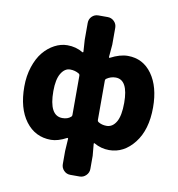

<svg xmlns="http://www.w3.org/2000/svg" viewBox="-104 -890 1103 1193"><g transform="rotate(10 448.0 -294.0)"><path d="M419.9 209Q395.5 209 378.9 191.9Q362.3 174.8 362.3 151.4V68.4L367.2 -9.8Q367.2 -11.7 365.2 -13.2Q363.3 -14.6 361.3 -13.7Q306.6 15.6 262.7 15.6Q163.1 15.6 103 -64.5Q43 -144.5 43 -282.2Q43 -349.6 62 -407.2Q81.1 -464.8 111.8 -502Q142.6 -539.1 182.1 -560.1Q221.7 -581.1 262.7 -581.1Q317.4 -581.1 361.3 -554.7Q363.3 -553.7 365.2 -554.7Q367.2 -555.7 367.2 -558.6L362.3 -632.8V-739.3Q362.3 -763.7 378.9 -780.3Q395.5 -796.9 419.9 -796.9H478.5Q502 -796.9 519 -780.3Q536.1 -763.7 536.1 -739.3V-632.8L529.3 -553.7Q529.3 -550.8 531.2 -549.8Q533.2 -548.8 535.2 -549.8Q594.7 -581.1 644.5 -581.1Q740.2 -581.1 796.9 -502Q853.5 -422.9 853.5 -292Q853.5 -151.4 788.1 -67.9Q722.7 15.6 629.9 15.6Q579.1 15.6 535.2 -9.8Q533.2 -11.7 531.2 -10.3Q529.3 -8.8 529.3 -6.8L536.1 68.4V151.4Q536.1 174.8 519 191.9Q502 209 478.5 209ZM309.6 -129.9Q342.8 -129.9 362.3 -147.5Q368.2 -151.4 368.2 -159.2V-408.2Q368.2 -416 362.3 -419.9Q336.9 -435.5 305.7 -435.5Q271.5 -435.5 248.5 -397.5Q225.6 -359.4 225.6 -285.2Q225.6 -129.9 309.6 -129.9ZM587.9 -129.9Q626 -129.9 648.9 -168.9Q671.9 -208 671.9 -289.1Q671.9 -435.5 592.8 -435.5Q561.5 -435.5 535.2 -417Q529.3 -413.1 529.3 -405.3V-156.2Q529.3 -148.4 535.2 -144.5Q557.6 -129.9 587.9 -129.9Z"/></g></svg>

Font: Gen Jyuu Gothic Heavy
Style: Bold
Weight: 900
Designer: [Source Han Sans]
Ryoko NISHIZUKA  (kana & ideographs); Paul D. Hunt (Latin, Greek & Cyrillic); Wenlong ZHANG  (bopomofo
Version: Version 1.002.20150607